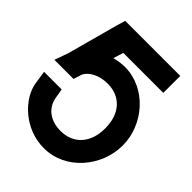

<svg xmlns="http://www.w3.org/2000/svg" viewBox="-255 -940 1120 1120"><g transform="rotate(45 305.5 -379.5)"><path d="M499.5 -810H569.5V-670H499.5H239.6L220 -607.2C247.7 -614.6 276.1 -618.8 304 -619C482.2 -619 620.5 -455 619.5 -285C619.5 -113 483.4 52 304 51C143 51 18.9 -75 2.9 -185L-9.1 -265H136.1L146.4 -205C157.9 -139 213.1 -88 304 -89C406.3 -89 477.6 -162 476.5 -285C476.5 -406 407.5 -478 304 -479C230.5 -479 178 -448.1 158.3 -409.7L141.8 -357H136.1H-9.1H-16.1L14.1 -442.2L14.9 -445L99.9 -758L115.4 -810H177.5Z"/></g></svg>

Font: Nordica Plus
Style: NordicaClassicRgExt
Weight: 500
Version: Version 1.01